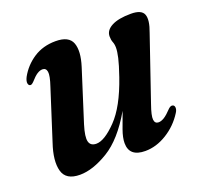

<svg xmlns="http://www.w3.org/2000/svg" viewBox="-88 -547 688 655"><g transform="rotate(-20 255.5 -219.5)"><path d="M473.5 -105.5Q481 -104.5 482 -96Q483 -87.5 476.5 -77.5Q452 -38.5 413.5 -14.8Q375 9 335 9Q277 9 277 -40.5Q277 -60 286.8 -87.5Q296.5 -115 308.5 -146.5Q258.5 -60 201.5 -25.5Q144.5 9 98 9Q47 9 36.8 -28.5Q26.5 -66 47 -126.5L105 -307.5Q117.5 -344.5 115 -358.8Q112.5 -373 99.5 -373Q90.5 -373 80.2 -366.5Q70 -360 55.5 -343.5Q47.5 -335.5 43 -336.5Q37 -337 35.2 -345.2Q33.5 -353.5 40.5 -367.5Q60 -403 94.2 -425.5Q128.5 -448 174.5 -448Q222.5 -448 233.8 -417.8Q245 -387.5 228.5 -335L169 -148Q156 -106 160.8 -88.8Q165.5 -71.5 186.5 -71.5Q216 -71.5 260 -116.8Q304 -162 337 -258Q351 -298.5 356 -320.8Q361 -343 361 -356.5Q361 -369 357.2 -378.2Q353.5 -387.5 353.5 -400Q353.5 -422 378 -435Q402.5 -448 448 -448Q486.5 -448 494.2 -427.5Q502 -407 486 -364.5L407.5 -135Q394 -97 395.8 -82.2Q397.5 -67.5 411 -67.5Q420 -67.5 431.2 -74.2Q442.5 -81 460.5 -100Q468 -106.5 473.5 -105.5Z"/></g></svg>

Font: Fraunces 144pt Soft SemiBold
Style: Italic
Weight: 600
Italic angle: -16°
Version: Version 1.000;[b76b70a41]